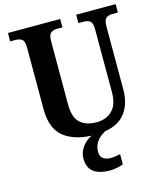

<svg xmlns="http://www.w3.org/2000/svg" viewBox="-136 -812 964 1150"><g transform="rotate(-15 346.0 -237.0)"><path d="M369 10Q250 10 181 -42.5Q112 -95 112 -218V-601Q112 -641 96 -651.5Q80 -662 58 -662H24V-714H348V-662H314Q292 -662 276.5 -651Q261 -640 261 -597V-210Q261 -125 298.5 -92.5Q336 -60 399 -60Q460 -60 497 -97Q534 -134 534 -210V-601Q534 -641 518.5 -651.5Q503 -662 480 -662H447V-714H692V-662H657Q635 -662 619.5 -651Q604 -640 604 -597V-208Q604 -107 548 -48.5Q492 10 369 10ZM405 240Q337 240 301.5 213.5Q266 187 266 130Q266 99 281.5 72Q297 45 322 26Q347 7 376 0H448Q429 6 408.5 21.5Q388 37 374.5 60Q361 83 361 115Q361 143 379.5 156Q398 169 426 169Q438 169 453 167Q468 165 485 161V224Q470 231 444.5 235.5Q419 240 405 240Z"/></g></svg>

Font: Noto Serif Thai SemiCondensed
Style: Bold
Weight: 700
Width: 4
Designer: Monotype Design Team
Foundry: Monotype Imaging Inc.
Version: Version 2.002; ttfautohint (v1.8.4.7-5d5b)